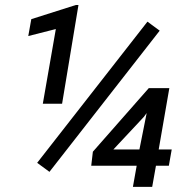

<svg xmlns="http://www.w3.org/2000/svg" viewBox="-20 -729 755 749"><path d="M90.3 0ZM222.2 -324.2H147L197.8 -615.7L90.3 -588.4L102.1 -654.3L275.9 -709.5H286.1ZM172.9 -58.6 125 -93.8 555.2 -644.5 603 -609.4ZM599.1 -146H649.9L638.7 -82.5H588.4L573.7 0H498.5L513.2 -82.5H335.9L342.3 -137.2L560.5 -385.3H640.6ZM422.4 -146H523.9L552.2 -288.1L541.5 -273.4Z"/></svg>

Font: Roboto
Style: Italic
Weight: 400
Italic angle: -12°
Designer: Google
Version: Version 2.134; 2016; ttfautohint (v1.6)